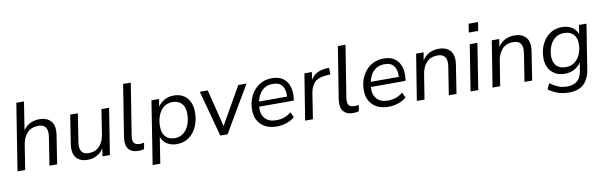

<svg xmlns="http://www.w3.org/2000/svg" viewBox="-54 -1258 6284 1999"><g transform="rotate(-10 3088.0 -258.0)"><path d="M37 0 149 -705H230L183 -407Q210 -449 254 -472Q298 -495 355 -495Q436 -495 477.5 -446Q519 -397 502 -294L456 0H375L421 -294Q443 -429 331 -429Q258 -429 215 -384Q172 -339 160 -264L118 0Z M778 9Q699 9 658 -40Q617 -89 634 -193L680 -486H761L715 -193Q693 -58 802 -58Q872 -58 914.5 -103Q957 -148 969 -223L1010 -486H1091L1014 0H935L948 -82Q921 -39 877.5 -15Q834 9 778 9Z M1316 9Q1244 9 1211 -33.5Q1178 -76 1191 -159L1278 -705H1359L1272 -159Q1264 -106 1280.5 -83Q1297 -60 1340 -60Q1352 -60 1363.5 -61Q1375 -62 1387 -65L1375 1Q1362 5 1346 7Q1330 9 1316 9Z M1434 180 1539 -486H1619L1606 -406Q1634 -448 1677.5 -471.5Q1721 -495 1776 -495Q1862 -495 1913 -439Q1964 -383 1964 -286Q1964 -206 1935.5 -139Q1907 -72 1852.5 -31.5Q1798 9 1720 9Q1666 9 1622 -16.5Q1578 -42 1558 -94L1515 180ZM1710 -56Q1766 -56 1804 -87Q1842 -118 1862 -169.5Q1882 -221 1882 -284Q1882 -356 1847 -393Q1812 -430 1751 -430Q1695 -430 1657 -399.5Q1619 -369 1599 -317Q1579 -265 1579 -202Q1579 -131 1614 -93.5Q1649 -56 1710 -56Z M2181 0 2050 -486H2134L2232 -92L2457 -486H2544L2258 0Z M2779 9Q2675 9 2614 -48.5Q2553 -106 2553 -206Q2553 -285 2585 -350.5Q2617 -416 2675 -455.5Q2733 -495 2813 -495Q2889 -495 2933.5 -460Q2978 -425 2994 -368.5Q3010 -312 3001 -247L2998 -226H2632Q2625 -148 2665 -102Q2705 -56 2783 -56Q2829 -56 2868.5 -69.5Q2908 -83 2941 -112L2968 -57Q2934 -25 2883 -8Q2832 9 2779 9ZM2812 -435Q2759 -435 2724 -412.5Q2689 -390 2668.5 -354Q2648 -318 2640 -279H2936Q2942 -345 2913.5 -390Q2885 -435 2812 -435Z M3078 0 3156 -486H3235L3222 -405Q3244 -444 3283.5 -467.5Q3323 -491 3380 -496L3419 -499L3420 -429L3364 -424Q3284 -416 3248.5 -376Q3213 -336 3202 -268L3160 0Z M3586 9Q3514 9 3481 -33.5Q3448 -76 3461 -159L3548 -705H3629L3542 -159Q3534 -106 3550.5 -83Q3567 -60 3610 -60Q3622 -60 3633.5 -61Q3645 -62 3657 -65L3645 1Q3632 5 3616 7Q3600 9 3586 9Z M3960 9Q3856 9 3795 -48.5Q3734 -106 3734 -206Q3734 -285 3766 -350.5Q3798 -416 3856 -455.5Q3914 -495 3994 -495Q4070 -495 4114.5 -460Q4159 -425 4175 -368.5Q4191 -312 4182 -247L4179 -226H3813Q3806 -148 3846 -102Q3886 -56 3964 -56Q4010 -56 4049.5 -69.5Q4089 -83 4122 -112L4149 -57Q4115 -25 4064 -8Q4013 9 3960 9ZM3993 -435Q3940 -435 3905 -412.5Q3870 -390 3849.5 -354Q3829 -318 3821 -279H4117Q4123 -345 4094.5 -390Q4066 -435 3993 -435Z M4259 0 4337 -486H4416L4402 -403Q4429 -447 4473.5 -471Q4518 -495 4577 -495Q4658 -495 4699.5 -446Q4741 -397 4724 -294L4678 0H4597L4643 -294Q4665 -429 4553 -429Q4480 -429 4437 -384Q4394 -339 4382 -264L4340 0Z M4915 -607 4929 -698H5029L5014 -607ZM4827 0 4904 -486H4985L4908 0Z M5059 0 5137 -486H5216L5202 -403Q5229 -447 5273.5 -471Q5318 -495 5377 -495Q5458 -495 5499.5 -446Q5541 -397 5524 -294L5478 0H5397L5443 -294Q5465 -429 5353 -429Q5280 -429 5237 -384Q5194 -339 5182 -264L5140 0Z M5838 189Q5770 189 5716 169.5Q5662 150 5620 118L5648 58Q5692 89 5733 106.5Q5774 124 5829 124Q5893 124 5933 91.5Q5973 59 5984 -9L5999 -101Q5972 -59 5928 -35Q5884 -11 5828 -11Q5740 -11 5687 -65Q5634 -119 5634 -210Q5634 -285 5663 -350Q5692 -415 5747 -455Q5802 -495 5880 -495Q5936 -495 5980 -469.5Q6024 -444 6044 -392L6059 -486H6138L6063 -13Q6031 189 5838 189ZM5849 -77Q5905 -77 5944 -107Q5983 -137 6003 -186.5Q6023 -236 6023 -294Q6023 -358 5988 -394Q5953 -430 5890 -430Q5833 -430 5794.5 -399.5Q5756 -369 5736.5 -320Q5717 -271 5716 -214Q5716 -148 5751 -112.5Q5786 -77 5849 -77Z"/></g></svg>

Font: Nunito Sans
Style: Italic
Weight: 400
Italic angle: -9°
Designer: Vernon Adams
Foundry: Vernon Adams
Version: Version 3.006; ttfautohint (v1.8.3)